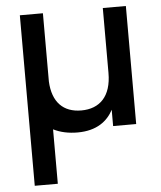

<svg xmlns="http://www.w3.org/2000/svg" viewBox="-54 -587 733 875"><g transform="rotate(-5 312.0 -150.0)"><path d="M449 -540V-243C449 -136.5 396 -83.5 311 -83.5C229.5 -83.5 179.5 -132 175 -228V-540H69.5V240H175V-9C206.5 7 244 15 285.5 15C374 15 423 -25 449 -74.5V0H554.5V-540Z"/></g></svg>

Font: Vela Sans SemBd
Style: Regular
Weight: 600
Designer: Principal design: Mikhail Sharanda - project Manrope.
Design modification: Ravid Balaliev
Foundry: Mikhail Sharanda
Version: Version 1.001